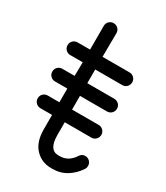

<svg xmlns="http://www.w3.org/2000/svg" viewBox="-169 -734 704 813"><g transform="rotate(30 183.5 -327.0)"><path d="M52 -192Q39 -192 30 -201Q21 -210 21 -223Q21 -236 30 -245Q39 -254 52 -254H109V-321H49Q36 -321 27 -330Q18 -339 18 -352Q18 -365 27 -374Q36 -383 49 -383H109L110 -450H49Q36 -450 27 -459Q18 -468 18 -481Q18 -494 27 -503Q36 -512 49 -512H110V-628Q110 -641 119 -650Q128 -659 141 -659Q154 -659 163 -650Q172 -641 172 -628L171 -512H303Q316 -512 325 -503Q334 -494 334 -481Q334 -468 325 -459Q316 -450 303 -450H171V-383H303Q316 -383 325 -374Q334 -365 334 -352Q334 -339 325 -330Q316 -321 303 -321H171V-254H301Q314 -254 323 -245Q332 -236 332 -223Q332 -210 323 -201Q314 -192 301 -192H171V-130Q171 -57 217 -57H224Q267 -57 293 -98Q302 -112 318 -112Q331 -112 340 -103Q349 -94 349 -81Q349 -71 344 -64Q324 -33 293.5 -14Q263 5 224 5H217Q171 5 140 -27.5Q109 -60 109 -122V-192Z"/></g></svg>

Font: Libertine Sup Medium
Style: Regular
Weight: 500
Designer: Bastien Sozeau
Foundry: NBR — Bastien Sozeau
Version: Version 2.003; ttfautohint (v1.8.4.7-5d5b);gftools[0.9.33]